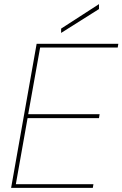

<svg xmlns="http://www.w3.org/2000/svg" viewBox="-20 -913 595 933"><path d="M34 0 158 -700H555L552 -682H175L117 -358H464L461 -339H114L57 -18H434L431 0ZM277 -753V-774L461 -893V-869Z"/></svg>

Font: DM Sans 16pt Thin
Style: Italic
Weight: 250
Italic angle: -10°
Version: Version 4.004;gftools[0.9.30]